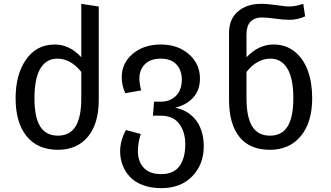

<svg xmlns="http://www.w3.org/2000/svg" viewBox="-20 -773 1741 1009"><path d="M407.2 -752.9 499 -738.8V-249Q499 -123 441.9 -54.4Q384.8 14.2 284.2 14.2Q177.7 14.2 119.9 -57.1Q62 -128.4 62 -256.8Q62 -381.3 116.9 -460.2Q171.9 -539.1 268.1 -539.1Q345.7 -539.1 407.2 -472.2ZM407.2 -256.8V-395Q352.1 -464.8 280.8 -464.8Q223.6 -464.8 192.4 -413.3Q161.1 -361.8 161.1 -256.8Q161.1 -156.2 191.4 -108.2Q221.7 -60.1 284.2 -60.1Q346.7 -60.1 377 -108.4Q407.2 -156.7 407.2 -256.8Z M900.4 -207Q930.2 -201.7 956.3 -187.3Q982.4 -172.9 1003.9 -148.7Q1025.4 -124.5 1038.1 -87.2Q1050.8 -49.8 1050.8 -3.9Q1050.8 90.3 990.5 153.1Q930.2 215.8 827.6 215.8Q773.4 215.8 731.2 200Q689 184.1 663.3 157Q637.7 129.9 624.5 95.5Q611.3 61 611.3 22Q611.3 -32.7 641.6 -89.8L719.7 -68.8Q704.6 -20.5 704.6 20Q704.6 76.7 736.1 109.4Q767.6 142.1 827.6 142.1Q861.8 142.1 887 129.9Q912.1 117.7 926.3 95.7Q940.4 73.7 947 46.4Q953.6 19 953.6 -15.1Q953.6 -80.6 921.6 -122.8Q889.6 -165 825.7 -165H783.7L789.6 -238.8H827.6Q873 -238.8 904.3 -269Q935.5 -299.3 935.5 -355Q935.5 -403.3 907.5 -434.1Q879.4 -464.8 824.7 -464.8Q770 -464.8 741.2 -435.3Q712.4 -405.8 712.4 -359.9Q712.4 -335.9 721.7 -297.9L638.7 -283.2Q619.6 -323.7 619.6 -366.2Q619.6 -441.4 677.5 -490.2Q735.4 -539.1 824.7 -539.1Q915 -539.1 972.9 -488Q1030.8 -437 1030.8 -360.8Q1030.8 -299.3 995.4 -260.3Q960 -221.2 900.4 -207Z M1417.5 -539.1Q1481.9 -539.1 1528.3 -502Q1574.7 -464.8 1597.7 -401.6Q1620.6 -338.4 1620.6 -256.8Q1620.6 -129.9 1560.8 -57.9Q1501 14.2 1398.4 14.2Q1293.5 14.2 1239 -52.5Q1184.6 -119.1 1183.6 -245.1V-599.1Q1183.6 -672.9 1230.5 -712.9Q1277.3 -752.9 1351.6 -752.9Q1386.2 -752.9 1433.8 -745.8Q1481.4 -738.8 1499.5 -738.8Q1531.7 -738.8 1573.7 -752.9L1583.5 -687Q1544.4 -668.9 1500.5 -668.9Q1469.7 -668.9 1426 -675Q1382.3 -681.2 1356.4 -681.2Q1317.4 -681.2 1296.4 -658.9Q1275.4 -636.7 1275.4 -592.8V-472.2Q1338.9 -539.1 1417.5 -539.1ZM1521.5 -256.8Q1521.5 -361.3 1490 -413.1Q1458.5 -464.8 1401.4 -464.8Q1330.6 -464.8 1275.4 -395V-256.8Q1275.4 -156.7 1305.7 -108.4Q1335.9 -60.1 1398.4 -60.1Q1460.9 -60.1 1491.2 -108.2Q1521.5 -156.2 1521.5 -256.8Z"/></svg>

Font: FiraGO
Style: Regular
Weight: 400
Designer: bBox Type
Foundry: bBox Type GmbH
Version: Version 1.001;PS 001.001;hotconv 1.0.88;makeotf.lib2.5.64775